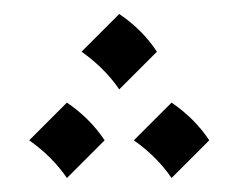

<svg xmlns="http://www.w3.org/2000/svg" viewBox="-20 -252 346 276"><path d="M76.2 -104.5Q109.4 -82 130.4 -50.3L76.2 3.9Q55.7 -26.4 22 -50.3ZM226.6 -104.5Q259.8 -82 280.8 -50.3L226.6 3.9Q206.1 -26.4 172.4 -50.3ZM151.4 -231.9Q184.6 -209.5 205.6 -177.7L151.4 -123.5Q130.9 -153.8 97.2 -177.7Z"/></svg>

Font: Lateef SemiBold
Style: Regular
Weight: 600
Designer: SIL International
Foundry: SIL International
Version: Version 4.200